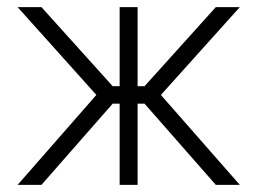

<svg xmlns="http://www.w3.org/2000/svg" viewBox="-20 -520 724 540"><path d="M316.5 -500H367V-277.5H386.5L587 -500H654.5L432.5 -253L654.5 0H587L386.5 -228.5H367V0H316.5V-228.5H297L96.5 0H29.5L251 -253L29.5 -500H96.5L297 -277.5H316.5Z"/></svg>

Font: Overused Grotesk Light
Style: Regular
Weight: 300
Version: Version 0.004